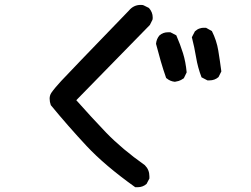

<svg xmlns="http://www.w3.org/2000/svg" viewBox="-20 -742 1040 795"><path d="M192.4 -357.4Q205.1 -376 233.4 -406.7Q261.7 -437.5 513.7 -698.2Q533.2 -721.7 562.5 -721.7Q572.3 -721.7 575.2 -719.7L596.7 -709Q612.3 -691.4 612.3 -669.9Q612.3 -662.1 611.3 -660.2L600.6 -638.7L295.9 -327.1Q357.4 -257.8 419.9 -192.4Q486.3 -124 579.1 -58.6Q579.1 -58.6 580.1 -57.6Q598.6 -39.1 598.6 -11.7Q598.6 -7.8 598.6 -2.9L586.9 19.5Q571.3 33.2 549.8 33.2Q546.9 33.2 540 33.2Q414.1 -56.6 338.4 -137.7Q262.7 -218.8 190.4 -306.6Q185.5 -320.3 185.5 -333.5Q185.5 -346.7 192.4 -357.4ZM640.6 -595.7Q655.3 -608.4 675.8 -608.4Q679.7 -608.4 685.5 -608.4L710 -595.7Q726.6 -557.6 737.8 -521.5Q749 -485.4 752.9 -442.4L741.2 -418Q728.5 -409.2 719.7 -406.7Q710.9 -404.3 704.1 -403.3Q684.6 -405.3 670.9 -417L668 -418.9Q655.3 -455.1 645.5 -489.3Q635.7 -523.4 626 -560.5Q627.9 -581.1 640.6 -595.7ZM787.1 -612.3Q796.9 -621.1 806.2 -624Q815.4 -627 821.8 -627Q828.1 -627 833 -627L857.4 -613.3Q877 -574.2 883.8 -532.7Q890.6 -491.2 896.5 -446.3L884.8 -422.9Q869.1 -409.2 847.7 -409.2Q844.7 -409.2 838.9 -409.2L814.5 -421.9Q798.8 -462.9 792 -504.4Q785.2 -545.9 774.4 -587.9Z"/></svg>

Font: JasonHandwriting2
Style: SemiBold
Weight: 600
Version: Version 1.04.7